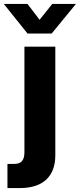

<svg xmlns="http://www.w3.org/2000/svg" viewBox="-75 -753 406 977"><path d="M49.3 -515.6V20C49.3 63.5 33.7 81.1 -3.4 81.1H-37.1V204.1H24.9C145 204.1 206.5 144 206.5 36.6V-515.6ZM64.9 -732.9H-55.2V-732.4L64.9 -582.5H188L311 -732.4V-732.9H190.9L126.5 -652.3Z"/></svg>

Font: Raveo Display
Style: Bold
Weight: 700
Designer: Jakub Foglar, Rasmus Andersson (Inter)
Foundry: Jakubfoglar.com
Version: Version 1.100;Glyphs 3.2.3 (3260)